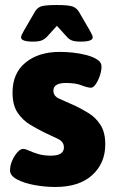

<svg xmlns="http://www.w3.org/2000/svg" viewBox="-20 -738 453 766"><path d="M200 8Q160 8 118.5 0.5Q77 -7 48.5 -22Q20 -37 20 -58Q20 -78 29 -98Q38 -118 50 -131Q62 -144 72 -144Q81 -144 96 -137Q111 -130 132.5 -123.5Q154 -117 183 -117Q235 -117 235 -150Q235 -172 212 -183.5Q189 -195 158 -209Q131 -222 101 -240Q71 -258 50.5 -288Q30 -318 30 -369Q30 -446 82 -488.5Q134 -531 219 -531Q243 -531 271.5 -528Q300 -525 326 -518Q352 -511 368.5 -500Q385 -489 385 -473Q385 -455 378 -435Q371 -415 361.5 -401.5Q352 -388 343 -388Q330 -388 305.5 -397.5Q281 -407 243 -407Q193 -407 193 -376Q193 -354 218 -343.5Q243 -333 282 -315Q307 -303 334.5 -286Q362 -269 381 -239.5Q400 -210 400 -162Q400 -87 348 -39.5Q296 8 200 8ZM112 -572Q64 -572 64 -589Q64 -596 75 -615L118 -689Q127 -706 142.5 -712Q158 -718 207 -718Q255 -718 271 -711.5Q287 -705 296 -689L339 -615Q350 -596 350 -589Q350 -572 302 -572Q278 -572 266 -577Q254 -582 245 -593L207 -635L169 -593Q160 -583 148 -577.5Q136 -572 112 -572Z"/></svg>

Font: Asap ExtraBold
Style: Regular
Weight: 800
Designer: Pablo Cosgaya
Foundry: Omnibus-Type
Version: Version 3.001; ttfautohint (v1.8.4.7-5d5b)